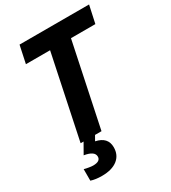

<svg xmlns="http://www.w3.org/2000/svg" viewBox="-225 -828 1053 1182"><g transform="rotate(-30 301.0 -237.0)"><path d="M253.4 -589.8H81.5L107.9 -713.9H602.1L575.2 -589.8H401.9L278.3 0H129.9ZM66.4 229.5V147.5Q79.6 151.4 98.4 154.5Q117.2 157.7 128.4 157.7Q180.7 157.7 180.7 124Q180.7 104.5 162.8 92Q145 79.6 108.9 73.7L150.9 0H232.4L212.9 34.2Q294.4 51.3 294.4 123Q294.4 178.2 254.9 209.2Q215.3 240.2 143.6 240.2Q98.6 240.2 66.4 229.5Z"/></g></svg>

Font: Viking Open Sans
Style: Bold Italic
Weight: 700
Italic angle: -12°
Foundry: Ascender Corporation
Version: Version 2.000